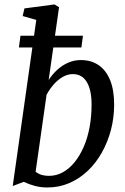

<svg xmlns="http://www.w3.org/2000/svg" viewBox="-20 -837 564 868"><path d="M200 -475.5Q217 -501.5 239.2 -521.8Q261.5 -542 288.5 -553.8Q315.5 -565.5 345.5 -565.5Q392 -565.5 425.8 -542.5Q459.5 -519.5 477.8 -474.8Q496 -430 496 -364Q496 -304.5 481.5 -249.5Q467 -194.5 440.2 -147Q413.5 -99.5 376.2 -64.2Q339 -29 293 -9.2Q247 10.5 194.5 10.5Q165 10.5 138.8 3.8Q112.5 -3 87.5 -15L37.5 4L144 -747L82.5 -764.5L90.5 -799L226 -817L247 -804.5ZM141 -60.5Q156 -49.5 170 -45.8Q184 -42 202 -42Q235 -42 264.2 -58.2Q293.5 -74.5 317.2 -103.8Q341 -133 358.5 -173.2Q376 -213.5 385 -262Q394 -310.5 394 -364.5Q394 -430 372.5 -466Q351 -502 309.5 -502Q285.5 -502 263.5 -489.2Q241.5 -476.5 223 -455.5Q204.5 -434.5 190.5 -408.5ZM72.5 -675.5H355L348 -622.5H65.5Z"/></svg>

Font: Merriweather 24pt SemiCondensed
Style: Italic
Weight: 400
Width: 4
Italic angle: -7.8°
Designer: Eben Sorkin
Foundry: Eben Sorkin
Version: Version 2.101